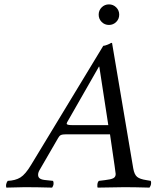

<svg xmlns="http://www.w3.org/2000/svg" viewBox="-20 -854 709 876"><path d="M307.1 -283.2H474.1L433.1 -549.8H431.2L286.1 -295.9Q284.2 -292 284.2 -290Q284.2 -283.2 307.1 -283.2ZM8.8 2Q4.4 -13.2 15.1 -28.8Q50.3 -30.3 73.2 -44.4Q96.2 -58.6 122.1 -102.1L451.2 -645Q457.5 -645 469.5 -649.7Q481.4 -654.3 486.8 -658.2H491.2L587.9 -85.9Q592.8 -57.6 605.5 -47.1Q618.2 -36.6 647.9 -32.2L668 -28.8Q672.9 -13.2 662.1 2Q591.8 0 547.9 0Q509.8 0 425.8 2Q423.3 -1 424.3 -12.2Q425.3 -23.4 431.2 -28.8L459 -32.2Q485.8 -35.2 496.8 -40.8Q507.8 -46.4 507.8 -60.1Q507.8 -64.9 502.9 -97.2L481.9 -241.2H282.2Q265.1 -241.2 257.8 -237.8Q250.5 -234.4 245.1 -224.1L161.1 -79.1Q153.8 -67.4 153.8 -56.2Q153.8 -44.9 162.4 -39.3Q170.9 -33.7 189.9 -32.2L222.2 -28.8Q228.5 -13.2 217.8 2Q147.5 0 92.8 0Q81.1 0 8.8 2ZM443.8 -753.9Q430.2 -767.6 430.2 -787.1Q430.2 -806.6 443.8 -820.3Q457.5 -834 477.1 -834Q496.6 -834 510.3 -820.3Q523.9 -806.6 523.9 -787.1Q523.9 -767.6 510.3 -753.9Q496.6 -740.2 477.1 -740.2Q457.5 -740.2 443.8 -753.9Z"/></svg>

Font: Common Serif
Style: Italic
Weight: 400
Italic angle: -12°
Designer: Philipp H. Poll, Khaled Hosny
Foundry: Stefan Peev, Context Ltd.
Version: Version 1.026